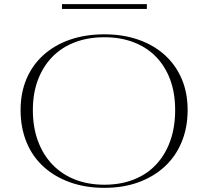

<svg xmlns="http://www.w3.org/2000/svg" viewBox="-20 -888 1000 923"><path d="M482 -723Q571 -723 644.5 -697.5Q718 -672 771 -624.5Q824 -577 853 -510Q882 -443 882 -359Q882 -274 853 -204.5Q824 -135 771 -86.5Q718 -38 645 -11.5Q572 15 482 15Q391 15 317 -11.5Q243 -38 189.5 -86.5Q136 -135 107.5 -204.5Q79 -274 79 -359Q79 -442 107.5 -509Q136 -576 189.5 -624Q243 -672 317 -697.5Q391 -723 482 -723ZM482 -709Q404 -709 340.5 -685Q277 -661 232 -615Q187 -569 162.5 -504.5Q138 -440 138 -359Q138 -276 162.5 -210Q187 -144 232 -97Q277 -50 340.5 -25Q404 0 482 0Q559 0 622 -24.5Q685 -49 729.5 -96Q774 -143 798 -209.5Q822 -276 822 -359Q822 -441 798 -505.5Q774 -570 729.5 -615.5Q685 -661 622 -685Q559 -709 482 -709ZM278 -845V-868H686V-845Z"/></svg>

Font: Kalnia SemiExpanded ExtraLight
Style: Regular
Weight: 250
Width: 6
Designer: Frida Medrano
Foundry: Frida Medrano
Version: Version 1.105